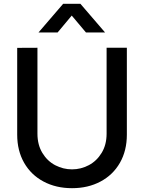

<svg xmlns="http://www.w3.org/2000/svg" viewBox="-20 -970 754 1005"><path d="M181.5 -800 310.5 -950H401L530 -800H430L355.5 -888.5L281.5 -800ZM70 -265V-719.5L176 -720V-270.5Q176 -212 201.8 -169.5Q227.5 -127 269 -105.2Q310.5 -83.5 357 -83.5Q403.5 -83.5 445 -105.5Q486.5 -127.5 512.2 -170Q538 -212.5 538 -270.5V-720H644V-265Q644 -181.5 607.8 -118Q571.5 -54.5 506.2 -19.8Q441 15 357 15Q273 15 207.8 -19.8Q142.5 -54.5 106.2 -118Q70 -181.5 70 -265Z"/></svg>

Font: Manrope KiralyPet SmBd KiralyPet
Style: Regular
Weight: 600
Designer: Mikhail Sharanda
Foundry: Mikhail Sharanda
Version: Version 4.502